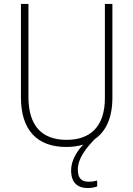

<svg xmlns="http://www.w3.org/2000/svg" viewBox="-20 -734 674 972"><path d="M374 125C374 67 416 16 459 -29C516 -68 549 -137 549 -240V-714H511V-237C511 -92 436 -26 317 -26C194 -26 124 -95 124 -243V-714H86V-241C86 -75 168 10 316 10C347 10 376 6 401 -2C365 37 340 82 340 129C340 191 373 218 424 218C444 218 460 214 472 210V180C462 183 446 186 428 186C392 186 374 167 374 125Z"/></svg>

Font: Noto Sans Thai SemCond ExtLt
Style: Regular
Weight: 200
Width: 4
Designer: Monotype Design Team
Foundry: Monotype Imaging Inc.
Version: Version 2.002